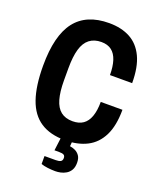

<svg xmlns="http://www.w3.org/2000/svg" viewBox="-161 -797 901 1090"><g transform="rotate(20 289.5 -251.5)"><path d="M298 12Q208 12 150 -26Q92 -64 64.5 -143Q37 -222 37 -344Q37 -526 104 -612.5Q171 -699 308 -699Q382 -699 435 -670.5Q488 -642 517 -581Q546 -520 546 -423H412Q412 -474 400.5 -510Q389 -546 365 -564.5Q341 -583 303 -583Q260 -583 231.5 -561Q203 -539 190 -494Q177 -449 177 -379V-306Q177 -237 190 -192Q203 -147 230.5 -125.5Q258 -104 301 -104Q340 -104 365 -121.5Q390 -139 402.5 -174.5Q415 -210 415 -262H546Q546 -166 516 -105.5Q486 -45 430.5 -16.5Q375 12 298 12ZM306 196Q284 196 260 193Q236 190 220 184V136H288Q307 136 317 130.5Q327 125 327 110Q327 96 318.5 91Q310 86 290 86H262L276 -24H342L337 34Q353 36 369 43.5Q385 51 396 66.5Q407 82 407 109Q407 136 397 153Q387 170 371 179.5Q355 189 338 192.5Q321 196 306 196Z"/></g></svg>

Font: Archivo Condensed
Style: Bold
Weight: 700
Width: 3
Designer: Hector Gatti
Foundry: Omnibus-Type
Version: Version 2.001